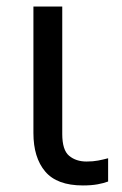

<svg xmlns="http://www.w3.org/2000/svg" viewBox="-20 -556 372 586"><path d="M233 10Q154 10 118 -32.5Q82 -75 82 -150V-536H170V-147Q170 -98 191 -80.5Q212 -63 244 -63Q264 -63 279.5 -66Q295 -69 310 -73V-2Q297 3 278 6.5Q259 10 233 10Z"/></svg>

Font: Go Noto Current
Style: Regular
Weight: 400
Designer: Monotype Design Team
Foundry: Monotype Imaging Inc.
Version: Version 2.007; ttfautohint (v1.8) -l 8 -r 50 -G 200 -x 14 -D